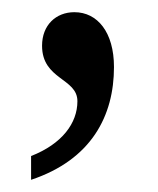

<svg xmlns="http://www.w3.org/2000/svg" viewBox="-20 -141 260 315"><path d="M31 154C130 121 167 49 167 -31C167 -88 140 -121 102 -121C72 -121 49 -100 49 -66C49 -10 107 -13 107 25C107 61 82 95 31 115Z"/></svg>

Font: Noto Serif Khmer Condensed
Style: Regular
Weight: 400
Width: 3
Designer: Danh Hong and the Monotype Design Team
Foundry: Monotype Imaging Inc.
Version: Version 2.004